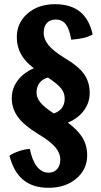

<svg xmlns="http://www.w3.org/2000/svg" viewBox="-20 -702 479 914"><path d="M208 -333Q181 -325 167.5 -306.5Q154 -288 154 -261Q154 -237 172 -214.5Q190 -192 236 -162Q261 -170 274.5 -188Q288 -206 288 -233Q288 -259 271.5 -280.5Q255 -302 208 -333ZM395 37Q395 104 343.5 148Q292 192 211 192Q137 192 91 154.5Q45 117 25 39Q43 27 70.5 17.5Q98 8 122 7Q133 62 156 91Q179 120 212 120Q237 120 252 103Q267 86 267 58Q267 27 243.5 -1Q220 -29 165 -62Q93 -106 64.5 -146Q36 -186 36 -234Q36 -281 64 -318.5Q92 -356 141 -377Q99 -409 79.5 -445Q60 -481 60 -525Q60 -593 111 -637.5Q162 -682 242 -682Q316 -682 360.5 -646.5Q405 -611 421 -538Q402 -527 378.5 -521.5Q355 -516 319 -513Q311 -563 293.5 -586Q276 -609 245 -609Q218 -609 203 -592.5Q188 -576 188 -546Q188 -515 211 -487Q234 -459 286 -427Q355 -386 381 -348Q407 -310 407 -260Q407 -213 379.5 -176Q352 -139 303 -118Q351 -83 373 -46Q395 -9 395 37Z"/></svg>

Font: Atma SemiBold
Style: Regular
Weight: 600
Designer: Gregori Vincens, Jeremie Hornus, Riccardo Olocco, Yoann Minet.
Foundry: black foundry
Version: Version 1.102;PS 1.100;hotconv 1.0.86;makeotf.lib2.5.63406